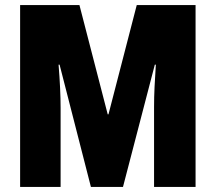

<svg xmlns="http://www.w3.org/2000/svg" viewBox="-20 -734 847 754"><path d="M337 0 214 -480H210Q214 -431 216 -388.5Q218 -346 218 -310V0H59V-714H292L403 -285H406L517 -714H748V0H585V-313Q585 -353 587 -393.5Q589 -434 592 -480H588L463 0Z"/></svg>

Font: Noto Sans Gurmukhi ExtraCondensed Black
Style: Regular
Weight: 900
Width: 2
Designer: Jelle Bosma - Monotype Design Team
Foundry: Monotype Imaging Inc.
Version: Version 2.004; ttfautohint (v1.8.4.7-5d5b)